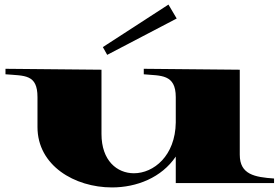

<svg xmlns="http://www.w3.org/2000/svg" viewBox="-20 -805 1223 840"><path d="M470 15C578 15 687 -28 749 -120V-4H1179V-24C1095 -30 1029 -41 1029 -128V-500L609 -504V-480C683 -473 749 -482 749 -380V-269C747 -123 652 -47 566 -47C492 -47 424 -102 424 -219V-500L4 -504V-480C88 -473 144 -481 144 -380V-249C144 -81 306 15 470 15ZM753 -724 717 -785 430 -599 449 -565Z"/></svg>

Font: Sprat Extended Black
Style: Regular
Weight: 900
Width: 9
Designer: Ethan Nakache
Foundry: Collletttivo
Version: Version 2.000;Glyphs 3.2 (3217)